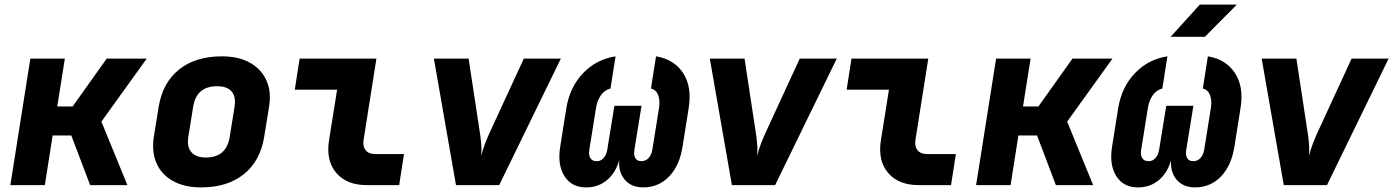

<svg xmlns="http://www.w3.org/2000/svg" viewBox="-20 -805 6059 835"><path d="M25 0 112 -550H262L229 -342H296L444 -550H618L421 -276L534 0H372L290 -216H209L175 0Z M854 10Q782 10 732 -18Q682 -46 660.5 -95.5Q639 -145 649 -210L670 -340Q687 -445 758.5 -502.5Q830 -560 945 -560Q1018 -560 1067.5 -532Q1117 -504 1139 -454.5Q1161 -405 1150 -340L1129 -210Q1112 -105 1040.5 -47.5Q969 10 854 10ZM875 -120Q965 -120 979 -210L1000 -340Q1007 -384 987.5 -407Q968 -430 924 -430Q834 -430 820 -340L799 -210Q792 -167 812 -143.5Q832 -120 875 -120Z M1575 0Q1487 0 1442 -53.5Q1397 -107 1411 -195L1446 -415H1262L1283 -550H1617L1561 -195Q1557 -168 1570.5 -151.5Q1584 -135 1611 -135H1737L1716 0Z M1963 0 1867 -550H2018L2065 -241Q2070 -213 2072.5 -183Q2075 -153 2073 -127Q2079 -153 2090.5 -183Q2102 -213 2115 -240L2258 -550H2419L2151 0Z M2529 10Q2466 10 2435 -38.5Q2404 -87 2416 -165L2443 -335Q2458 -426 2515.5 -486.5Q2573 -547 2657 -560L2635 -420Q2610 -414 2593.5 -391Q2577 -368 2572 -335L2543 -154Q2539 -131 2547.5 -117.5Q2556 -104 2575 -104Q2593 -104 2605 -117.5Q2617 -131 2621 -154L2652 -345H2770L2739 -154Q2735 -131 2743 -117.5Q2751 -104 2769 -104Q2788 -104 2800.5 -117.5Q2813 -131 2817 -154L2846 -335Q2851 -368 2842.5 -391Q2834 -414 2811 -420L2833 -560Q2912 -547 2951 -487Q2990 -427 2975 -335L2948 -165Q2935 -84 2889.5 -37Q2844 10 2777 10Q2726 10 2697.5 -23Q2669 -56 2673 -109Q2658 -54 2620 -22Q2582 10 2529 10Z M3163 0 3067 -550H3218L3265 -241Q3270 -213 3272.5 -183Q3275 -153 3273 -127Q3279 -153 3290.5 -183Q3302 -213 3315 -240L3458 -550H3619L3351 0Z M3975 0Q3887 0 3842 -53.5Q3797 -107 3811 -195L3846 -415H3662L3683 -550H4017L3961 -195Q3957 -168 3970.5 -151.5Q3984 -135 4011 -135H4137L4116 0Z M4225 0 4312 -550H4462L4429 -342H4496L4644 -550H4818L4621 -276L4734 0H4572L4490 -216H4409L4375 0Z M4929 10Q4866 10 4835 -38.5Q4804 -87 4816 -165L4843 -335Q4858 -426 4915.5 -486.5Q4973 -547 5057 -560L5035 -420Q5010 -414 4993.5 -391Q4977 -368 4972 -335L4943 -154Q4939 -131 4947.5 -117.5Q4956 -104 4975 -104Q4993 -104 5005 -117.5Q5017 -131 5021 -154L5052 -345H5170L5139 -154Q5135 -131 5143 -117.5Q5151 -104 5169 -104Q5188 -104 5200.5 -117.5Q5213 -131 5217 -154L5246 -335Q5251 -368 5242.5 -391Q5234 -414 5211 -420L5233 -560Q5312 -547 5351 -487Q5390 -427 5375 -335L5348 -165Q5335 -84 5289.5 -37Q5244 10 5177 10Q5126 10 5097.5 -23Q5069 -56 5073 -109Q5058 -54 5020 -22Q4982 10 4929 10ZM5071 -645 5198 -785H5359L5220 -645Z M5563 0 5467 -550H5618L5665 -241Q5670 -213 5672.5 -183Q5675 -153 5673 -127Q5679 -153 5690.5 -183Q5702 -213 5715 -240L5858 -550H6019L5751 0Z"/></svg>

Font: JetBrains Mono NL ExtraBold
Style: Italic
Weight: 800
Italic angle: -9°
Monospace: yes
Designer: Philipp Nurullin, Konstantin Bulenkov
Foundry: JetBrains
Version: Version 2.305; ttfautohint (v1.8.4.7-5d5b)